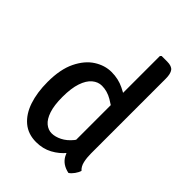

<svg xmlns="http://www.w3.org/2000/svg" viewBox="-215 -842 960 960"><g transform="rotate(45 265.0 -362.0)"><path d="M450.5 -140.5Q450.5 -111.5 456.2 -86Q462 -60.5 478.5 -46Q474.5 -32 463.2 -16.2Q452 -0.5 439.5 7.5Q390.5 -2.5 370 -39.5Q349.5 -76.5 349.5 -124.5V-729L355.5 -735.5H395Q427 -735.5 438.8 -719.8Q450.5 -704 450.5 -669.5ZM44 -241Q44 -330 72.2 -388Q100.5 -446 144.2 -474Q188 -502 235.5 -502Q283.5 -502 323.5 -482.5Q363.5 -463 398.5 -437.5L387 -355.5Q358 -378 322.8 -398.8Q287.5 -419.5 250 -419.5Q222.5 -419.5 199.5 -400.2Q176.5 -381 163 -341.2Q149.5 -301.5 149.5 -240Q149.5 -181 162 -144Q174.5 -107 195.2 -90Q216 -73 240 -73Q265 -73 292.5 -86.8Q320 -100.5 343.5 -129Q367 -157.5 380 -202L401 -125.5Q391.5 -92 365.5 -60Q339.5 -28 301.5 -7.5Q263.5 13 216 13Q159.5 13 121 -19.2Q82.5 -51.5 63.2 -108.8Q44 -166 44 -241Z"/></g></svg>

Font: Signika
Style: Regular
Weight: 400
Designer: Anna Giedry
Foundry: Anna Giedry
Version: Version 2.001